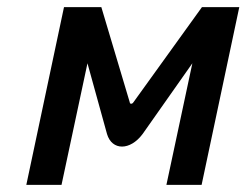

<svg xmlns="http://www.w3.org/2000/svg" viewBox="-20 -520 693 540"><path d="M160 -500 54 0H153L226 -342L281 -143C295 -96 346 -96 381 -143L521 -342L448 0H547L653 -500H548L355 -232C352 -227 345 -227 345 -232L265 -500Z"/></svg>

Font: LT Wave Mono Medium
Style: Italic
Weight: 500
Designer: Daniel Lyons
Version: Version 2.5 (Glyphs App)